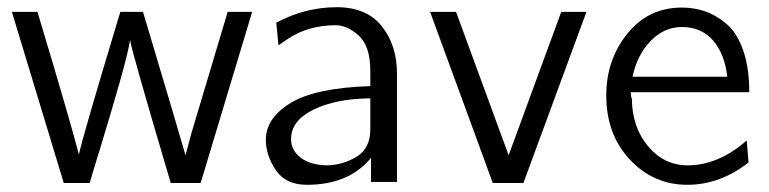

<svg xmlns="http://www.w3.org/2000/svg" viewBox="-20 -505 2134 533"><path d="M13 -472H84Q176 -166 199 -76Q208 -121 314 -472H377Q483 -117 495 -74L511 -134L612 -472H680L537 3H454Q345 -365 341 -394Q337 -364 311.5 -274Q286 -184 257.5 -91.5Q229 1 229 3H157Z M718 -117Q718 -177 786.5 -219Q855 -261 1008 -266V-308Q1008 -377 976 -406Q944 -435 912 -435Q836 -435 779 -397L753 -379L747 -442Q827 -485 915 -485Q998 -485 1040 -432Q1082 -379 1082 -302V0H1010V-67Q949 8 832 8Q773 8 745.5 -33Q718 -74 718 -117ZM788 -119Q788 -93 806.5 -74.5Q825 -56 854 -50Q870 -46 889 -46Q932 -47 970 -70Q1008 -93 1008 -146V-232Q912 -231 850 -200.5Q788 -170 788 -119Z M1174 -472H1246L1392 -74L1538 -472H1608L1433 3H1348Z M1663 -240Q1663 -339 1721.5 -411.5Q1780 -484 1873 -484Q1907 -484 1937.5 -473.5Q1968 -463 1997 -438.5Q2026 -414 2043 -365.5Q2060 -317 2060 -249H1731Q1731 -238 1734 -231Q1735 -151 1779.5 -98.5Q1824 -46 1889 -46Q1974 -46 2053 -115L2058 -54Q1979 8 1888 8Q1794 8 1728.5 -62Q1663 -132 1663 -240ZM1736 -292H1999Q1992 -355 1959.5 -392.5Q1927 -430 1873 -430Q1823 -430 1785.5 -390.5Q1748 -351 1736 -292Z"/></svg>

Font: Coval
Style: ExtraLight
Weight: 250
Foundry: Context Ltd
Version: Version 001.000